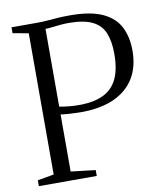

<svg xmlns="http://www.w3.org/2000/svg" viewBox="-84 -818 747 885"><g transform="rotate(-10 289.5 -375.0)"><path d="M102.5 -41V-702L29 -715.5V-743H143.5Q174.5 -743 198.5 -745Q222.5 -747 246.8 -748.8Q271 -750.5 303.5 -750.5Q400 -750.5 456 -724.5Q512 -698.5 535.8 -651.2Q559.5 -604 559.5 -540.5Q559.5 -466 527.8 -413.2Q496 -360.5 435 -332Q374 -303.5 286 -302Q272.5 -302 250.8 -302.8Q229 -303.5 209.2 -305Q189.5 -306.5 182 -308V-41L297 -27.5V0H26V-27.5ZM182 -345Q199 -341 227.8 -338.2Q256.5 -335.5 284.5 -336Q348 -337.5 390.2 -358.8Q432.5 -380 453.5 -424.5Q474.5 -469 474.5 -540.5Q474.5 -599 458.5 -638.2Q442.5 -677.5 402.5 -697.2Q362.5 -717 291 -717Q272 -717 251.2 -715Q230.5 -713 212 -710.8Q193.5 -708.5 182 -708.5Z"/></g></svg>

Font: Merriweather 96pt Light
Style: Regular
Weight: 300
Version: Version 2.100